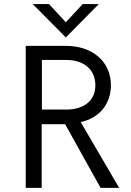

<svg xmlns="http://www.w3.org/2000/svg" viewBox="-20 -912 639 933"><path d="M299.8 -730 460 -892.1H381.8L299.8 -803.7L218.3 -892.1H139.2ZM105 1H182.6V-308.6H296.4L468.8 1H559.1L372.1 -318.8C460.4 -337.4 519 -404.8 519 -497.6C519 -616.7 424.3 -689 302.2 -689H105ZM183.6 -379.9V-620.6H303.2C384.8 -620.6 443.4 -576.2 443.4 -497.6C443.4 -423.3 389.2 -383.8 314.9 -379.9Z"/></svg>

Font: HK Grotesk
Style: Regular
Weight: 400
Designer: Alfredo Marco Pradil and Stefan Peev
Foundry: Hanken Design Co.
Version: Version 1.045;PS 001.045;hotconv 1.0.88;makeotf.lib2.5.64775